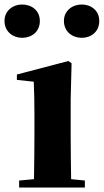

<svg xmlns="http://www.w3.org/2000/svg" viewBox="-48 -833 461 853"><path d="M129 -740C129 -786 93 -813 50 -813C10 -813 -28 -786 -28 -740C-28 -692 10 -665 50 -665C93 -665 129 -692 129 -740ZM266 -392 270 -552 256 -562 27 -502V-478L102 -470C104 -423 105 -384 105 -318V-238C105 -182 104 -96 103 -37L37 -31V0H329V-31L268 -37C267 -95 266 -182 266 -238ZM315 -813C274 -813 236 -786 236 -740C236 -692 274 -665 315 -665C357 -665 393 -692 393 -740C393 -786 357 -813 315 -813Z"/></svg>

Font: Noto Serif TC Black
Style: Regular
Weight: 900
Version: Version 1.001;PS 1.001;hotconv 16.6.54;makeotf.lib2.5.65590